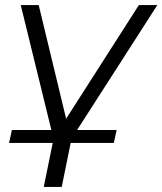

<svg xmlns="http://www.w3.org/2000/svg" viewBox="-20 -545 642 759"><path d="M16 20 27 -31H441L430 20ZM270 -32 224 194H153L199 -32ZM199 34 62 -525H133L251 -36H216L529 -525H602L243 34Z"/></svg>

Font: MOST Montserrat
Style: Italic
Weight: 400
Italic angle: -11.3°
Designer: Julieta Ulanovsky
Foundry: Julieta Ulanovsky
Version: Version 8.000;March 11, 2024;FontCreator 15.0.0.2926 64-bit